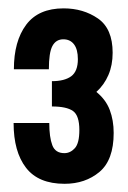

<svg xmlns="http://www.w3.org/2000/svg" viewBox="-20 -864 311 466"><path d="M106 -605.6Q141.6 -605.6 157.1 -594.6Q172.6 -583.7 172.6 -548.4Q172.6 -516.3 161.6 -504.3Q150.6 -492.3 136.3 -492.3Q114.1 -492.3 106.9 -511.7Q99.6 -531.1 99.6 -565.4H13Q13 -495.9 43.1 -456.9Q73.1 -417.9 136.7 -417.9Q187 -417.9 221.4 -446.7Q255.9 -475.6 255.9 -541.4Q255.9 -572 246.4 -597.1Q236.9 -622.3 213.9 -640.9Q232.9 -658.1 243.1 -681.9Q253.4 -705.7 253.4 -736Q253.4 -794.4 217.8 -819.1Q182.1 -843.7 134.4 -843.7Q73.3 -843.7 43.5 -803.9Q13.7 -764 13.7 -695.9H98.6Q98.6 -736.3 107.2 -752.4Q115.9 -768.6 133.7 -768.6Q150.3 -768.6 159.6 -756.4Q169 -744.1 169 -720.4Q169 -690.9 152.8 -678.9Q136.6 -667 106 -667Z"/></svg>

Font: Secuela Black
Style: Regular
Weight: 900
Designer: Fernando Haro
Foundry: deFharo
Version: Version 1.704